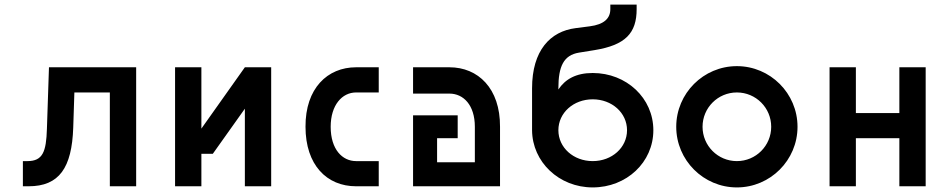

<svg xmlns="http://www.w3.org/2000/svg" viewBox="-20 -814 4145 839"><path d="M80 0H105C239 0 294 -81 300 -256L305 -410H460V0H575V-520H194L185 -251C182 -151 167 -110 100 -110H80Z M910 -142 1050 -339V0H1165V-520H1050L860 -252V-520H745V0H860V-142Z M1635 -110H1536C1476 -110 1425 -161 1425 -260C1425 -355 1475 -410 1536 -410H1635V-520H1536C1411 -520 1314 -428 1315 -260C1315 -93 1408 0 1536 0H1635Z M2055 -260V-105H1890V-210H1980V-310H1785V0H2165V-260C2166 -428 2069 -520 1944 -520H1785V-405H1944C2005 -405 2055 -355 2055 -260Z M2305 -428V-245C2306 -106 2423 5 2570 5C2718 5 2835 -105 2835 -245C2835 -385 2718 -495 2570 -495C2497 -495 2450 -468 2420 -423V-428C2420 -524 2443 -573 2510 -584L2578 -595C2713 -617 2762 -669 2762 -774V-794H2647V-774C2647 -734 2620 -707 2557 -699L2495 -691C2385 -677 2305 -594 2305 -428ZM2420 -245C2420 -321 2486 -380 2570 -380C2654 -380 2720 -321 2720 -245C2720 -169 2654 -110 2570 -110C2486 -110 2420 -169 2420 -245Z M3200 -110C3117 -110 3050 -177 3050 -260C3050 -343 3117 -410 3200 -410C3283 -410 3350 -343 3350 -260C3350 -177 3283 -110 3200 -110ZM2935 -260C2935 -114 3054 5 3200 5C3346 5 3465 -114 3465 -260C3465 -406 3346 -525 3200 -525C3054 -525 2935 -406 2935 -260Z M3605 0H3720V-210H3910V0H4025V-520H3910V-320H3720V-520H3605Z"/></svg>

Font: Grotesk 03
Style: Bold
Weight: 500
Designer: Frank Adebiaye, contributions by Jérémy Landes, Ariel Martín Pérez
Foundry: Velvetyne Type Foundry
Version: Version 3.000;Glyphs 3.1.2 (3150)